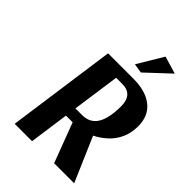

<svg xmlns="http://www.w3.org/2000/svg" viewBox="-249 -971 1077 1077"><g transform="rotate(45 289.0 -432.5)"><path d="M513 -834 374 -704 318 -713 409 -865ZM168 -650H368Q466 -650 521.5 -606.5Q577 -563 577 -480Q577 -426 557.5 -384Q538 -342 505.5 -312.5Q473 -283 435 -264L549 0H390L301 -236H248L215 0H77ZM297 -585 257 -302H309Q372 -302 401 -350Q430 -398 430 -492Q430 -585 345 -585Z"/></g></svg>

Font: Arsenal SC
Style: Bold Italic
Weight: 700
Italic angle: -9.10001°
Designer: Andrij Shevchenko
Foundry: Stairsfor
Version: Version 2.001; ttfautohint (v1.8.4.7-5d5b)